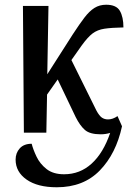

<svg xmlns="http://www.w3.org/2000/svg" viewBox="-20 -561 545 812"><path d="M81 0 77 -536H185L180 -247L288 -416Q316 -459 337 -486.5Q358 -514 379.5 -527.5Q401 -541 429 -541Q472 -541 487 -515Q502 -489 502 -445Q451 -444 421.5 -439.5Q392 -435 371.5 -419.5Q351 -404 325 -368L282 -307L388 -93Q400 -71 411 -63.5Q422 -56 437 -56Q457 -56 477 -70L496 -27Q471 89 402 160Q333 231 220 231Q139 231 92.5 198.5Q46 166 46 114Q46 86 63.5 66.5Q81 47 114 47Q120 71 134.5 101.5Q149 132 177 154Q205 176 251 176Q318 176 367.5 131Q417 86 446 1Q427 7 406 7Q360 7 339 -11.5Q318 -30 300 -66L224 -225L179 -161L176 0Z"/></svg>

Font: Noto Serif ExtraCondensed Medium
Style: Regular
Weight: 500
Width: 2
Designer: Monotype Design Team
Foundry: Monotype Imaging Inc.
Version: Version 2.015